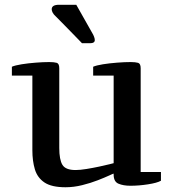

<svg xmlns="http://www.w3.org/2000/svg" viewBox="-20 -770 728 805"><path d="M370.6 -453.1V-490.2Q384.3 -496.1 411.6 -500.5Q439 -504.9 470.7 -507.3Q502.4 -509.8 527.8 -509.8Q547.9 -509.8 558.8 -506.6Q569.8 -503.4 569.8 -483.9V-48.8H654.8V-12.2Q638.2 -2.9 600.1 2.9Q562 8.8 526.9 8.8Q497.1 8.8 476.8 0.2Q456.5 -8.3 456.5 -38.1V-42Q456.5 -43 438.2 -34.4Q419.9 -25.9 389.9 -14.2Q359.9 -2.4 324.5 6.3Q289.1 15.1 254.9 15.1Q196.3 15.1 166.5 -4.9Q136.7 -24.9 126.2 -60.1Q115.7 -95.2 115.7 -140.1V-453.1H29.8V-490.2Q43.5 -496.1 70.8 -500.5Q98.1 -504.9 129.6 -507.3Q161.1 -509.8 186.5 -509.8Q207 -509.8 217.8 -506.6Q228.5 -503.4 228.5 -483.9V-149.9Q228.5 -100.6 241.7 -78.9Q254.9 -57.1 296.9 -57.1Q315.4 -57.1 342.5 -61.5Q369.6 -65.9 395.8 -71.5Q421.9 -77.1 439.5 -81.5Q457 -85.9 456.5 -85.9V-453.1ZM367.7 -629.9Q371.6 -623.5 374.5 -615.7Q377.4 -607.9 377.4 -602.1Q377.4 -588.9 358.9 -588.9H323.7Q323.7 -588.9 310.3 -602.8Q296.9 -616.7 277.8 -636.2Q258.8 -655.8 240.7 -674.1Q222.7 -692.4 213.9 -701.2Q204.6 -709.5 200.7 -717.3Q196.8 -725.1 196.8 -731Q196.8 -750 227.5 -750H299.8Z"/></svg>

Font: Artifika
Style: Regular
Weight: 400
Designer: Yulya Zhdanova, Ivan Petrov | Cyreal.org
Foundry: Cyreal.org
Version: Version 1.102; ttfautohint (v1.8.4.7-5d5b)